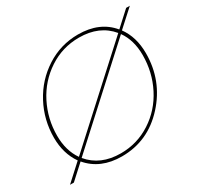

<svg xmlns="http://www.w3.org/2000/svg" viewBox="-153 -891 1113 1080"><g transform="rotate(-30 404.0 -351.0)"><path d="M753 -428Q753 -251 635 -121.5Q517 8 347 8Q208 8 130 -84L38 0H13L119 -97Q67 -171 67 -274Q67 -389 120 -489Q173 -589 267 -649.5Q361 -710 474 -710Q614 -710 690 -618L784 -704H808L700 -606Q753 -533 753 -428ZM88 -275Q88 -178 135 -111L675 -604Q602 -692 470 -692Q362 -692 273.5 -633.5Q185 -575 136.5 -479.5Q88 -384 88 -275ZM350 -10Q457 -10 545.5 -67.5Q634 -125 683 -221Q732 -317 732 -428Q732 -525 685 -591L145 -98Q218 -10 350 -10Z"/></g></svg>

Font: Poppins Thin
Style: Italic
Weight: 250
Italic angle: -10°
Designer: Ninad Kale (Devanagari), Jonny Pinhorn (Latin)
Foundry: Indian Type Foundry
Version: Version 3.200;PS 1.000;hotconv 16.6.54;makeotf.lib2.5.65590